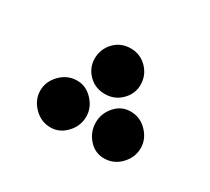

<svg xmlns="http://www.w3.org/2000/svg" viewBox="-74 -388 587 537"><g transform="rotate(30 219.5 -119.0)"><path d="M290 -196Q290 -227 268.5 -249Q247 -271 216 -271Q184 -271 163 -249Q142 -227 142 -196Q142 -167 163 -145.5Q184 -124 216 -124Q247 -124 268.5 -145.5Q290 -167 290 -196ZM203 -43Q203 -72 181.5 -95Q160 -118 131 -118Q100 -118 77.5 -95Q55 -72 55 -43Q55 -13 77.5 10Q100 33 131 33Q160 33 181.5 10Q203 -13 203 -43ZM379 -43Q379 -72 357 -95Q335 -118 304 -118Q274 -118 254 -95Q234 -72 234 -43Q234 -13 254 10Q274 33 304 33Q335 33 357 10Q379 -13 379 -43Z"/></g></svg>

Font: Noto Sans Arabic Condensed Black
Style: Regular
Weight: 900
Width: 3
Designer: Nadine Chahine
Foundry: Monotype Imaging Inc.
Version: 1.001